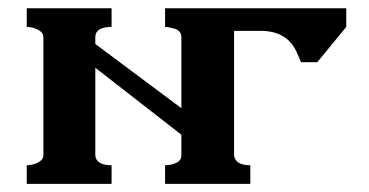

<svg xmlns="http://www.w3.org/2000/svg" viewBox="-20 -453 908 473"><path d="M254.9 -386.7Q214.8 -386.7 214.8 -361.3V-344.7L426.8 -186.5V-361.3Q426.8 -376 412.1 -381.8Q394.5 -386.7 386.7 -386.7V-432.6H833V-386.7L761.7 -299.8H721.7L711.9 -322.3Q688.5 -377 622.1 -377H556.6V-70.3Q559.6 -45.9 596.7 -45.9V0H386.7V-45.9Q401.4 -45.9 414.1 -51.8Q426.8 -57.6 426.8 -70.3V-121.1L214.8 -286.1V-69.3Q217.8 -45.9 254.9 -45.9V0H45.9V-45.9Q59.6 -45.9 72.8 -52.2Q85.9 -58.6 86.9 -69.3V-361.3Q86.9 -373 73.2 -379.9Q59.6 -386.7 45.9 -386.7V-432.6H254.9Z"/></svg>

Font: Menaion Unicode
Style: Regular
Weight: 400
Designer: Aleksandr Andreev
Foundry: Ponomar Technologies, Inc.
Version: 2.0